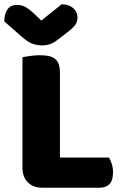

<svg xmlns="http://www.w3.org/2000/svg" viewBox="-40 -874 573 897"><path d="M158 3Q115 3 90 -22Q65 -47 65 -90V-607Q76 -609 100 -612.5Q124 -616 146 -616Q169 -616 186.5 -612.5Q204 -609 216 -600Q228 -591 234 -575Q240 -559 240 -533V-138H469Q476 -127 482 -108.5Q488 -90 488 -70Q488 -30 471 -13.5Q454 3 426 3ZM153 -778 248 -854Q281 -854 301.5 -836.5Q322 -819 322 -793Q322 -773 312.5 -759Q303 -745 276 -724L221 -682Q209 -673 193 -667.5Q177 -662 157 -662Q130 -662 108.5 -671Q87 -680 61 -703L-20 -774Q-20 -808 -5.5 -829.5Q9 -851 40 -851Q60 -851 77.5 -842Q95 -833 127 -803Z"/></svg>

Font: Baloo Tammudu
Style: Regular
Weight: 400
Designer: Omkar Shende and Ek Type
Foundry: Ek Type
Version: Version 1.007;PS 1.000;hotconv 1.0.88;makeotf.lib2.5.647800